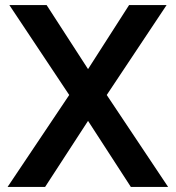

<svg xmlns="http://www.w3.org/2000/svg" viewBox="-20 -740 696 760"><path d="M10 0H158.5L328.5 -261.5L498 0H645.5L402.5 -364L639.5 -720H491L328.5 -466.5L164.5 -720H17L254 -364Z"/></svg>

Font: Manrope
Style: Bold
Weight: 700
Designer: Mikhail Sharanda
Foundry: Mikhail Sharanda
Version: Version 4.505;FEAKit 1.0